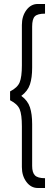

<svg xmlns="http://www.w3.org/2000/svg" viewBox="-20 -750 277 968"><path d="M170.4 197.8Q136.2 197.8 113.3 167.2Q90.3 136.7 90.3 92.3V-112.8Q90.3 -172.4 79.3 -199Q68.4 -225.6 30.8 -244.6V-289.1Q68.4 -308.1 79.3 -335.4Q90.3 -362.8 90.3 -420.4V-624Q90.3 -668.9 113.3 -699.5Q136.2 -730 170.4 -730H207V-681.2Q169.4 -681.2 155.8 -667.7Q142.1 -654.3 142.1 -615.7V-408.7Q142.1 -358.4 131.1 -324.7Q120.1 -291 87.4 -266.6Q120.1 -242.7 131.1 -208.7Q142.1 -174.8 142.1 -124.5V86.4Q142.1 119.6 156 134Q169.9 148.4 207 148.4V197.8Z"/></svg>

Font: Now
Style: Regular
Weight: 400
Designer: Alfredo Marco Pradil
Foundry: Alfredo Marco Pradil
Version: Version 1.200;hotconv 1.0.109;makeotfexe 2.5.65596